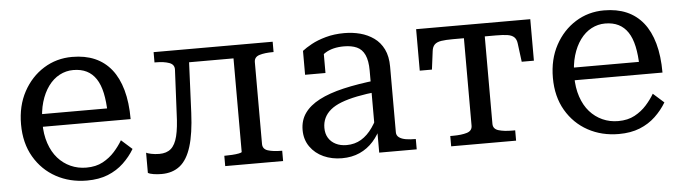

<svg xmlns="http://www.w3.org/2000/svg" viewBox="-39 -662 2897 816"><g transform="rotate(-5 1409.0 -254.5)"><path d="M136 -250Q136 -202 149 -163.5Q162 -125 185 -99Q208 -73 239 -59Q270 -45 306 -45Q347 -45 376.5 -61Q406 -77 427 -100.5Q448 -124 462 -148L508 -107Q489 -75 460.5 -48Q432 -21 393.5 -5.5Q355 10 304 10Q231 10 172.5 -22Q114 -54 79.5 -113Q45 -172 45 -252Q45 -331 77.5 -391Q110 -451 164.5 -485Q219 -519 286 -519Q341 -519 382.5 -501Q424 -483 452.5 -447.5Q481 -412 496 -358.5Q511 -305 511 -234H118V-288H444L416 -267Q415 -317 407 -354Q399 -391 383 -415Q367 -439 343 -451Q319 -463 286 -463Q255 -463 227.5 -448.5Q200 -434 179.5 -406Q159 -378 147.5 -339Q136 -300 136 -250Z M708 -241 717 -427Q718 -449 695.5 -457Q673 -465 639 -465H633V-509H782L770 -238Q766 -150 749 -95Q732 -40 700.5 -15Q669 10 622 10Q605 10 588.5 7.5Q572 5 564 0V-86Q569 -83 585 -79.5Q601 -76 620 -76Q651 -76 669.5 -92Q688 -108 697 -144Q706 -180 708 -241ZM969 -54V-509H1141V-465H1139Q1103 -465 1080.5 -458Q1058 -451 1058 -429V-80Q1058 -58 1080.5 -51Q1103 -44 1139 -44H1141V0H894V-44H896Q910 -44 927 -45Q944 -46 956.5 -48.5Q969 -51 969 -54ZM749 -453V-509H1016V-453Z M1568 -308V-259Q1518 -254 1478.5 -246Q1439 -238 1410.5 -227Q1382 -216 1364 -201Q1346 -186 1337 -167Q1328 -148 1328 -125Q1328 -100 1339 -82Q1350 -64 1370 -54Q1390 -44 1416 -44Q1451 -44 1478.5 -60.5Q1506 -77 1527.5 -108Q1549 -139 1565 -180L1566 -113Q1551 -76 1526 -48Q1501 -20 1467.5 -5Q1434 10 1392 10Q1349 10 1313.5 -6Q1278 -22 1256.5 -52.5Q1235 -83 1235 -124Q1235 -165 1256.5 -195.5Q1278 -226 1320 -248Q1362 -270 1424 -284.5Q1486 -299 1568 -308ZM1551 0V-106L1541 -109V-351Q1541 -393 1529.5 -418Q1518 -443 1495.5 -453Q1473 -463 1441 -463Q1392 -463 1360.5 -443Q1329 -423 1309 -396Q1308 -408 1311 -418Q1314 -428 1320 -436.5Q1326 -445 1334.5 -450.5Q1343 -456 1353 -460V-357H1266V-459Q1281 -471 1306.5 -485Q1332 -499 1368 -509Q1404 -519 1447 -519Q1483 -519 1515 -510.5Q1547 -502 1573 -483.5Q1599 -465 1614 -434.5Q1629 -404 1629 -360V-80Q1629 -66 1640 -58Q1651 -50 1669 -47Q1687 -44 1711 -44V0Z M1996 -453V-509H2240V-332H2188L2178 -410Q2176 -428 2166.5 -437.5Q2157 -447 2138.5 -450Q2120 -453 2089 -453ZM1997 -453H1904Q1874 -453 1855 -450Q1836 -447 1826.5 -437.5Q1817 -428 1815 -410L1805 -332H1753V-509H1997ZM2041 -80Q2041 -58 2064 -51Q2087 -44 2123 -44H2135V0H1858V-44H1870Q1906 -44 1929 -51Q1952 -58 1952 -80V-509H2041Z M2405 -250Q2405 -202 2418 -163.5Q2431 -125 2454 -99Q2477 -73 2508 -59Q2539 -45 2575 -45Q2616 -45 2645.5 -61Q2675 -77 2696 -100.5Q2717 -124 2731 -148L2777 -107Q2758 -75 2729.5 -48Q2701 -21 2662.5 -5.5Q2624 10 2573 10Q2500 10 2441.5 -22Q2383 -54 2348.5 -113Q2314 -172 2314 -252Q2314 -331 2346.5 -391Q2379 -451 2433.5 -485Q2488 -519 2555 -519Q2610 -519 2651.5 -501Q2693 -483 2721.5 -447.5Q2750 -412 2765 -358.5Q2780 -305 2780 -234H2387V-288H2713L2685 -267Q2684 -317 2676 -354Q2668 -391 2652 -415Q2636 -439 2612 -451Q2588 -463 2555 -463Q2524 -463 2496.5 -448.5Q2469 -434 2448.5 -406Q2428 -378 2416.5 -339Q2405 -300 2405 -250Z"/></g></svg>

Font: Roboto Serif 28pt
Style: Regular
Weight: 400
Designer: Greg Gazdowicz
Foundry: Commercial Type
Version: Version 1.008